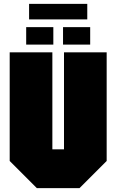

<svg xmlns="http://www.w3.org/2000/svg" viewBox="-20 -970 600 990"><path d="M30 -140V-700H250V-200H310V-700H530V-140L390 0H170ZM115 -740V-830H255V-740ZM305 -740V-830H445V-740ZM130 -870V-950H430V-870Z"/></svg>

Font: Tektur Condensed Black
Style: Regular
Weight: 900
Width: 3
Designer: Adam Jagosz
Foundry: Adam Jagosz
Version: Version 1.005;gftools[0.9.30]